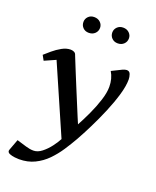

<svg xmlns="http://www.w3.org/2000/svg" viewBox="-176 -850 971 1193"><g transform="rotate(20 309.0 -254.0)"><path d="M539.1 -508.8Q557.6 -508.8 563.7 -491.2Q569.8 -473.6 569.8 -457Q569.8 -414.1 552.5 -355Q535.2 -295.9 508.1 -231.4Q481 -167 450.9 -106.4Q420.9 -45.9 395 0Q371.6 41 343.8 83.3Q315.9 125.5 280.8 161.4Q245.6 197.3 200.4 219.2Q155.3 241.2 98.1 241.2Q88.4 241.2 69.8 239.3Q51.3 237.3 36.1 231.2Q21 225.1 21 212.9Q21 210.9 22.9 205.1L49.8 132.8Q85.9 143.6 113.3 151.9Q140.6 160.2 164.1 160.2Q191.9 160.2 219.2 138.7Q246.6 117.2 269 87.6Q291.5 58.1 304.2 33.2L106.9 -418.9L33.2 -386.2L15.1 -418.9Q31.2 -433.6 56.4 -454.8Q81.5 -476.1 110.8 -492.4Q140.1 -508.8 168 -508.8Q180.2 -508.8 190.9 -503.7Q201.7 -498.5 205.1 -485.8Q205.6 -484.9 216.3 -458Q227.1 -431.2 244.4 -388.7Q261.7 -346.2 281.7 -297.9Q301.8 -249.5 320.3 -204.6Q338.9 -159.7 352.1 -127.9Q365.2 -96.2 369.1 -87.9Q391.6 -128.9 415.5 -180.4Q439.5 -231.9 455.8 -283Q472.2 -334 472.2 -373Q472.2 -427.2 446.8 -469.2L511.2 -501Q528.3 -508.8 539.1 -508.8ZM236.8 -749Q261.7 -749 277.3 -733.9Q293 -718.8 293 -697.8Q293 -675.3 277.3 -660.2Q261.7 -645 236.8 -645Q212.9 -645 198 -660.2Q183.1 -675.3 183.1 -697.8Q183.1 -718.8 198 -733.9Q212.9 -749 236.8 -749ZM428.2 -749Q452.6 -749 468.3 -733.9Q483.9 -718.8 483.9 -697.8Q483.9 -675.3 468.3 -660.2Q452.6 -645 428.2 -645Q404.3 -645 389.2 -660.2Q374 -675.3 374 -697.8Q374 -718.8 389.2 -733.9Q404.3 -749 428.2 -749Z"/></g></svg>

Font: Artifika
Style: Regular
Weight: 400
Designer: Yulya Zhdanova, Ivan Petrov | Cyreal.org
Foundry: Cyreal.org
Version: Version 1.102; ttfautohint (v1.8.4.7-5d5b)